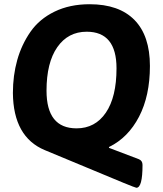

<svg xmlns="http://www.w3.org/2000/svg" viewBox="-20 -726 771 908"><path d="M404 -706Q543 -706 616 -631.5Q689 -557 689 -414Q689 -273 637.5 -174Q586 -75 496 -31L495 -27L637 27Q654 34 654 54Q654 162 625 162Q621 162 562.5 138Q504 114 384.5 64Q265 14 192 -16Q43 -78 41 -286Q41 -369 61.5 -442Q82 -515 124 -575.5Q166 -636 238 -671Q310 -706 404 -706ZM390 -576Q302 -576 251 -503Q200 -430 200 -297Q200 -119 342 -119Q430 -119 480.5 -193Q531 -267 531 -403Q531 -576 390 -576Z"/></svg>

Font: Asap
Style: Bold Italic
Weight: 700
Italic angle: -6°
Designer: Pablo Cosgaya
Foundry: Pablo Cosgaya
Version: Version 1.007;PS 001.007;hotconv 1.0.70;makeotf.lib2.5.58329